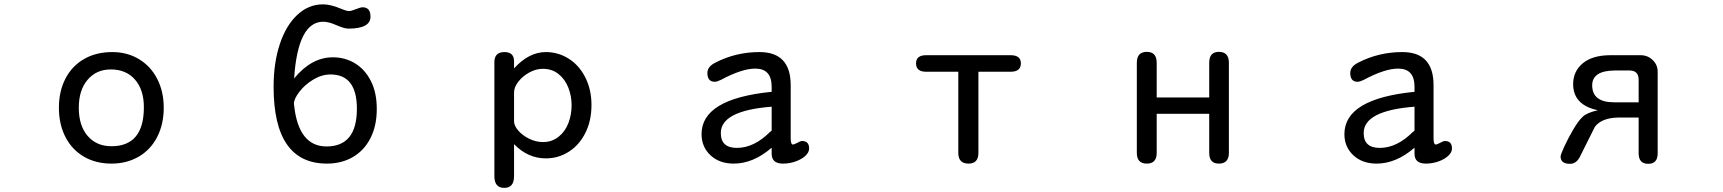

<svg xmlns="http://www.w3.org/2000/svg" viewBox="-20 -742 8040 896"><path d="M744.1 -239.3Q744.1 -162.1 713.4 -102.5Q682.6 -43 627 -10.7Q571.3 21.5 500 21.5Q426.8 21.5 371.1 -11.2Q315.4 -43.9 285.2 -103Q254.9 -162.1 254.9 -239.3Q254.9 -316.4 285.6 -375.5Q316.4 -434.6 372.6 -466.8Q428.7 -499 503.9 -499Q574.2 -499 628.9 -465.8Q683.6 -432.6 713.9 -373.5Q744.1 -314.5 744.1 -239.3ZM347.7 -239.3Q347.7 -155.3 389.2 -107.4Q430.7 -59.6 500 -59.6Q651.4 -59.6 651.4 -241.2Q651.4 -323.2 609.9 -370.6Q568.4 -418 497.1 -418Q429.7 -418 388.7 -369.6Q347.7 -321.3 347.7 -239.3Z M1533.2 -474.6Q1589.8 -474.6 1636.2 -446.8Q1682.6 -418.9 1710.4 -364.7Q1738.3 -310.5 1738.3 -233.4Q1738.3 -155.3 1709 -97.7Q1679.7 -40 1627 -9.3Q1574.2 21.5 1505.9 21.5Q1256.8 21.5 1256.8 -336.9Q1256.8 -448.2 1285.6 -535.6Q1314.5 -623 1367.2 -672.4Q1419.9 -721.7 1487.3 -721.7Q1522.5 -721.7 1569.3 -702.1Q1596.7 -690.4 1609.4 -690.4Q1619.1 -690.4 1640.6 -699.2Q1663.1 -708 1671.9 -708Q1709 -708 1709 -664.1Q1709 -608.4 1605.5 -608.4Q1586.9 -608.4 1548.8 -625Q1513.7 -640.6 1488.3 -640.6Q1370.1 -640.6 1352.5 -376Q1433.6 -474.6 1533.2 -474.6ZM1503.9 -58.6Q1645.5 -58.6 1645.5 -234.4Q1645.5 -394.5 1522.5 -394.5Q1481.4 -394.5 1441.9 -370.6Q1402.3 -346.7 1377 -313.5Q1351.6 -280.3 1351.6 -257.8L1352.5 -251Q1373 -58.6 1503.9 -58.6Z M2527.3 -499Q2585 -499 2633.8 -468.3Q2682.6 -437.5 2711.4 -380.9Q2740.2 -324.2 2740.2 -252Q2740.2 -178.7 2711.9 -122.1Q2683.6 -65.4 2634.8 -34.2Q2585.9 -2.9 2527.3 -2.9Q2443.4 -2.9 2378.9 -69.3V80.1Q2378.9 134.8 2333 134.8Q2287.1 134.8 2287.1 80.1V-452.1Q2287.1 -499 2334 -499Q2378.9 -499 2378.9 -456.1V-422.9Q2448.2 -499 2527.3 -499ZM2513.7 -79.1Q2555.7 -79.1 2586.4 -103.5Q2617.2 -127.9 2632.3 -167Q2647.5 -206.1 2647.5 -251Q2647.5 -294.9 2631.8 -334Q2616.2 -373 2585.9 -397Q2555.7 -420.9 2512.7 -420.9Q2481.4 -420.9 2450.2 -403.8Q2418.9 -386.7 2398.9 -360.8Q2378.9 -335 2378.9 -310.5V-175.8Q2378.9 -155.3 2398.9 -132.3Q2418.9 -109.4 2450.2 -94.2Q2481.4 -79.1 2513.7 -79.1Z M3404.3 21.5Q3336.9 21.5 3295.4 -17.6Q3253.9 -56.6 3253.9 -116.2Q3253.9 -281.2 3581.1 -313.5V-336.9Q3581.1 -421.9 3504.9 -421.9Q3442.4 -421.9 3343.8 -369.1Q3326.2 -360.4 3315.4 -360.4Q3281.2 -360.4 3281.2 -401.4Q3281.2 -431.6 3319.3 -450.2Q3414.1 -499 3524.4 -499Q3668.9 -499 3669.9 -346.7V-96.7Q3669.9 -67.4 3680.7 -67.4Q3684.6 -67.4 3700.2 -75.2Q3714.8 -84 3723.6 -84Q3755.9 -84 3755.9 -48.8Q3755.9 -31.2 3738.8 -15.1Q3721.7 1 3693.4 11.2Q3665 21.5 3633.8 21.5Q3581.1 21.5 3581.1 -24.4V-52.7Q3495.1 21.5 3404.3 21.5ZM3343.8 -121.1Q3343.8 -51.8 3418.9 -51.8Q3499 -51.8 3574.2 -127Q3581.1 -130.9 3581.1 -132.8V-244.1Q3343.8 -225.6 3343.8 -121.1Z M4500 21.5Q4452.1 21.5 4452.1 -28.3V-407.2H4301.8Q4254.9 -407.2 4254.9 -446.3Q4254.9 -484.4 4301.8 -484.4H4696.3Q4744.1 -484.4 4744.1 -446.3Q4744.1 -407.2 4696.3 -407.2H4545.9V-28.3Q4545.9 21.5 4500 21.5Z M5623 -449.2Q5623 -500 5668 -500Q5714.8 -500 5714.8 -449.2V-28.3Q5714.8 21.5 5668 21.5Q5623 21.5 5623 -28.3V-210.9H5377.9V-28.3Q5377.9 21.5 5332 21.5Q5285.2 21.5 5285.2 -28.3V-449.2Q5285.2 -500 5332 -500Q5377.9 -500 5377.9 -449.2V-287.1H5623Z M6404.3 21.5Q6336.9 21.5 6295.4 -17.6Q6253.9 -56.6 6253.9 -116.2Q6253.9 -281.2 6581.1 -313.5V-336.9Q6581.1 -421.9 6504.9 -421.9Q6442.4 -421.9 6343.8 -369.1Q6326.2 -360.4 6315.4 -360.4Q6281.2 -360.4 6281.2 -401.4Q6281.2 -431.6 6319.3 -450.2Q6414.1 -499 6524.4 -499Q6668.9 -499 6669.9 -346.7V-96.7Q6669.9 -67.4 6680.7 -67.4Q6684.6 -67.4 6700.2 -75.2Q6714.8 -84 6723.6 -84Q6755.9 -84 6755.9 -48.8Q6755.9 -31.2 6738.8 -15.1Q6721.7 1 6693.4 11.2Q6665 21.5 6633.8 21.5Q6581.1 21.5 6581.1 -24.4V-52.7Q6495.1 21.5 6404.3 21.5ZM6343.8 -121.1Q6343.8 -51.8 6418.9 -51.8Q6499 -51.8 6574.2 -127Q6581.1 -130.9 6581.1 -132.8V-244.1Q6343.8 -225.6 6343.8 -121.1Z M7321.3 -349.6Q7321.3 -408.2 7365.2 -445.8Q7409.2 -483.4 7492.2 -484.4H7635.7Q7670.9 -484.4 7694.3 -460Q7715.8 -438.5 7715.8 -407.2V-26.4Q7715.8 22.5 7671.9 22.5Q7627 22.5 7627 -26.4V-193.4H7529.3Q7454.1 -191.4 7422.9 -150.4L7350.6 -5.9Q7334 22.5 7306.6 22.5Q7262.7 22.5 7262.7 -11.7Q7262.7 -20.5 7280.8 -59.6Q7298.8 -98.6 7322.8 -139.2Q7346.7 -179.7 7366.2 -197.3Q7384.8 -215.8 7436.5 -227.5Q7321.3 -252 7321.3 -349.6ZM7585.9 -413.1H7518.6Q7410.2 -413.1 7410.2 -343.8Q7410.2 -264.6 7512.7 -264.6H7627V-372.1Q7626 -412.1 7585.9 -413.1Z"/></svg>

Font: jf-openhuninn-1.1
Style: Regular
Weight: 400
Designer: [Kosugi Maru]
      Designed by Motoya company      

      [Varela Round]
      Joe Prince(Latin component); Avraham Co
Foundry: justfont CO.,LTD.
Version: 1.1